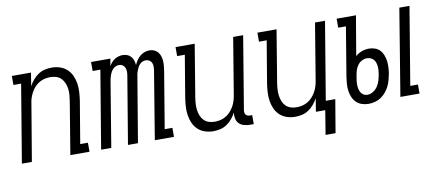

<svg xmlns="http://www.w3.org/2000/svg" viewBox="-64 -773 2627 1155"><g transform="rotate(-10 1250.0 -195.5)"><path d="M15 0 94 -475H47V-530H164L151 -449Q161 -468 175.5 -485.5Q190 -503 208.5 -515.5Q227 -528 248.5 -533Q270 -538 291 -538Q317 -538 341.5 -530Q366 -522 384 -505.5Q402 -489 412.5 -466Q423 -443 427 -417.5Q431 -392 429.5 -365.5Q428 -339 424 -312L381 -55H428V0H311L364 -321Q367 -340 368.5 -359Q370 -378 367.5 -396Q365 -414 358 -430.5Q351 -447 339 -459.5Q327 -472 309.5 -477.5Q292 -483 273 -483Q256 -483 238.5 -479Q221 -475 205 -465.5Q189 -456 176.5 -442Q164 -428 155.5 -412Q147 -396 141.5 -379.5Q136 -363 134 -345L76 0Z M499 0 578 -475H531V-530H649L641 -486Q648 -497 656.5 -507Q665 -517 676 -524Q687 -531 699.5 -534.5Q712 -538 724 -538Q739 -538 752.5 -533Q766 -528 775 -517.5Q784 -507 788.5 -493.5Q793 -480 794 -465Q801 -480 809.5 -493Q818 -506 830.5 -516.5Q843 -527 858 -532.5Q873 -538 888 -538Q903 -538 916.5 -532.5Q930 -527 939 -516.5Q948 -506 952.5 -492.5Q957 -479 958.5 -464Q960 -449 958.5 -434Q957 -419 955 -404L897 -55H944V0H827L895 -414Q897 -426 897 -438Q897 -450 892.5 -460.5Q888 -471 878 -477Q868 -483 856 -483Q847 -483 837 -479Q827 -475 820 -467.5Q813 -460 808 -451Q803 -442 799.5 -432.5Q796 -423 793.5 -413.5Q791 -404 790 -394L724 0H663L732 -414Q734 -426 733.5 -438Q733 -450 728.5 -460.5Q724 -471 714.5 -477Q705 -483 693 -483Q683 -483 673.5 -479Q664 -475 656.5 -467.5Q649 -460 644 -451Q639 -442 635.5 -432.5Q632 -423 630 -413.5Q628 -404 626 -394L561 0Z M1185 8Q1158 8 1133.5 0Q1109 -8 1091 -24.5Q1073 -41 1062.5 -64Q1052 -87 1048 -112.5Q1044 -138 1045.5 -164.5Q1047 -191 1051 -218L1094 -475H1047V-530H1164L1111 -209Q1108 -190 1107 -171Q1106 -152 1108.5 -134Q1111 -116 1117.5 -99.5Q1124 -83 1136.5 -70.5Q1149 -58 1166 -52.5Q1183 -47 1202 -47Q1220 -47 1237 -51Q1254 -55 1270 -64.5Q1286 -74 1298.5 -88Q1311 -102 1320 -118Q1329 -134 1334 -150.5Q1339 -167 1342 -185L1399 -530H1460L1386 -84Q1385 -76 1386 -69Q1387 -62 1391.5 -57Q1396 -52 1402.5 -49.5Q1409 -47 1417 -47H1430V8H1407Q1389 8 1371 3Q1353 -2 1341 -14Q1329 -26 1325 -44.5Q1321 -63 1324 -81Q1314 -62 1299.5 -44.5Q1285 -27 1266.5 -14.5Q1248 -2 1226.5 3Q1205 8 1185 8Z M1844 147 1868 0H1811L1824 -81Q1814 -62 1799.5 -44.5Q1785 -27 1766.5 -14.5Q1748 -2 1726.5 3Q1705 8 1685 8Q1658 8 1633.5 0Q1609 -8 1591 -24.5Q1573 -41 1562.5 -64Q1552 -87 1548 -112.5Q1544 -138 1545.5 -164.5Q1547 -191 1551 -218L1594 -475H1547V-530H1664L1611 -209Q1608 -190 1607 -171Q1606 -152 1608.5 -134Q1611 -116 1617.5 -99.5Q1624 -83 1636.5 -70.5Q1649 -58 1666 -52.5Q1683 -47 1702 -47Q1720 -47 1737 -51Q1754 -55 1770 -64.5Q1786 -74 1798.5 -88Q1811 -102 1820 -118Q1829 -134 1834 -150.5Q1839 -167 1842 -185L1899 -530H1960L1881 -55H1939L1905 147Z M2327 0 2414 -530H2476L2397 -55H2444V0ZM2132 8Q2111 8 2091.5 1.5Q2072 -5 2058 -18.5Q2044 -32 2036 -50.5Q2028 -69 2025 -89.5Q2022 -110 2023.5 -131Q2025 -152 2028 -173L2078 -475H2031V-530H2149L2108 -288Q2126 -304 2147.5 -311.5Q2169 -319 2191 -319Q2210 -319 2228 -312.5Q2246 -306 2258 -293Q2270 -280 2276.5 -262.5Q2283 -245 2285.5 -226.5Q2288 -208 2287 -188Q2286 -168 2283 -149Q2279 -130 2274 -111Q2269 -92 2260 -74Q2251 -56 2237.5 -40Q2224 -24 2207 -13Q2190 -2 2170.5 3Q2151 8 2132 8ZM2134 -47Q2153 -47 2170 -58Q2187 -69 2197.5 -85Q2208 -101 2213.5 -119.5Q2219 -138 2222 -156Q2224 -168 2225 -180Q2226 -192 2225 -203.5Q2224 -215 2220.5 -226.5Q2217 -238 2209.5 -246.5Q2202 -255 2191.5 -259.5Q2181 -264 2169 -264Q2153 -264 2137.5 -256Q2122 -248 2112 -234Q2102 -220 2097 -204.5Q2092 -189 2090 -173L2088 -164Q2086 -152 2084.5 -139.5Q2083 -127 2083.5 -114.5Q2084 -102 2086.5 -90.5Q2089 -79 2095 -69Q2101 -59 2111.5 -53Q2122 -47 2134 -47Z"/></g></svg>

Font: Iosevka Slab Light
Style: Italic
Weight: 300
Italic angle: -9°
Monospace: yes
Designer: Belleve Invis
Foundry: Belleve Invis
Version: Version 11.1.1; ttfautohint (v1.8.3)